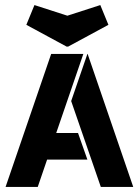

<svg xmlns="http://www.w3.org/2000/svg" viewBox="-20 -738 547 758"><path d="M408 -640 249 -554H243L84 -640L116 -718L246 -676L376 -718ZM325 -525H326L506 0H378L261 -339ZM166 -108 129 0H2L182 -525H309L202 -213H288L325 -108Z"/></svg>

Font: BroshK
Style: Medium
Weight: 500
Designer: gluk
Foundry: gluk
Version: Version 0.60